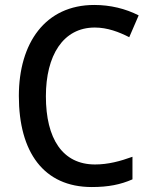

<svg xmlns="http://www.w3.org/2000/svg" viewBox="-20 -744 608 774"><path d="M362 -633C413 -633 460 -615 501 -594L539 -682C486 -709 425 -724 360 -724C162 -724 56 -570 56 -357C56 -131 156 10 350 10C417 10 466 0 514 -21V-112C464 -94 416 -81 363 -81C232 -81 165 -185 165 -356C165 -520 234 -633 362 -633Z"/></svg>

Font: Noto Sans Gujarati SemiCondensed Medium
Style: Regular
Weight: 500
Width: 4
Designer: Jelle Bosma - Monotype Design Team, Universal Thirst
Foundry: Monotype Imaging Inc.
Version: Version 2.106